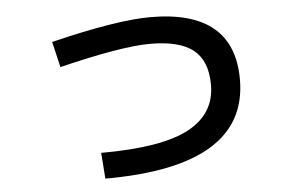

<svg xmlns="http://www.w3.org/2000/svg" viewBox="-45 -614 1089 701"><g transform="rotate(-5 500.0 -263.5)"><path d="M164 -491Q406 -550 529 -550Q835 -550 835 -295Q835 23 314 23L307 -72Q528 -72 628 -125Q728 -178 728 -285Q728 -372 678 -412.5Q628 -453 519 -453Q415 -453 186 -397Z"/></g></svg>

Font: M PLUS 1p Medium
Style: Regular
Weight: 500
Version: Version 1.062